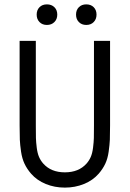

<svg xmlns="http://www.w3.org/2000/svg" viewBox="-20 -853 594 879"><path d="M341.1 -820.1Q354 -833 375 -833Q396 -833 408.9 -820.1Q421.9 -807.1 421.9 -786.1Q421.9 -765.1 408.9 -752Q396 -738.8 375 -738.8Q354 -738.8 341.1 -752Q328.1 -765.1 328.1 -786.1Q328.1 -807.1 341.1 -820.1ZM160.9 -820.1Q173.8 -833 194.8 -833Q215.8 -833 229 -820.1Q242.2 -807.1 242.2 -786.1Q242.2 -765.1 229 -752Q215.8 -738.8 194.8 -738.8Q173.8 -738.8 160.9 -752Q147.9 -765.1 147.9 -786.1Q147.9 -807.1 160.9 -820.1ZM69.8 -666H144V-278.8Q144 -239.7 144.5 -221.2Q145 -202.6 148.2 -177Q151.4 -151.4 158.7 -134.5Q166 -117.7 178.2 -104Q213.9 -64 276.9 -64Q340.3 -64 376 -104Q388.2 -117.7 395.5 -134.5Q402.8 -151.4 406 -177Q409.2 -202.6 409.7 -221.2Q410.2 -239.7 410.2 -278.8V-666H483.9V-278.8Q483.9 -234.9 482.9 -212.9Q481.9 -190.9 477.5 -158.9Q473.1 -127 461.9 -103.3Q450.7 -79.6 432.1 -58.1Q405.3 -27.3 364.5 -10.7Q323.7 5.9 276.9 5.9Q230 5.9 189.5 -10.7Q148.9 -27.3 122.1 -58.1Q103.5 -79.6 92.3 -103.3Q81.1 -127 76.4 -158.7Q71.8 -190.4 70.8 -213.1Q69.8 -235.8 69.8 -278.8Z"/></svg>

Font: Gidolinya
Style: Regular
Weight: 400
Version: Version 1.0.3